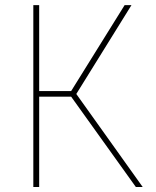

<svg xmlns="http://www.w3.org/2000/svg" viewBox="-20 -748 625 768"><path d="M523.4 0 264.6 -361.3H136.7V0H113.3V-727.5H136.7V-383.8H264.6L478.5 -727.5H505.9L285.2 -372.1L550.8 0Z"/></svg>

Font: Inter Tight Thin
Style: Regular
Weight: 250
Designer: Rasmus Andersson
Foundry: rsms
Version: Version 3.004